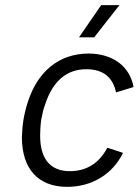

<svg xmlns="http://www.w3.org/2000/svg" viewBox="-20 -720 539 746"><path d="M287 -575H346L444 -700H373ZM241 6C338 6 418 -44 458 -126L397 -146C365 -86 317 -55 251 -55C173 -55 136 -106 136 -192C136 -211 137 -232 140 -254C144 -276 149 -298 156 -316C184 -401 236 -451 315 -451C380 -451 418 -421 431 -361L499 -382C484 -462 420 -511 325 -512C210 -512 126 -443 88 -323C81 -303 75 -277 71 -254C67 -230 66 -206 65 -185C66 -65 127 6 241 6Z"/></svg>

Font: Arthouse Owned
Style: Italic
Weight: 400
Italic angle: -10°
Designer: Jeremy Tribby
Foundry: Tribby Type
Version: Version 1.000;PS 001.000;hotconv 1.0.88;makeotf.lib2.5.64775